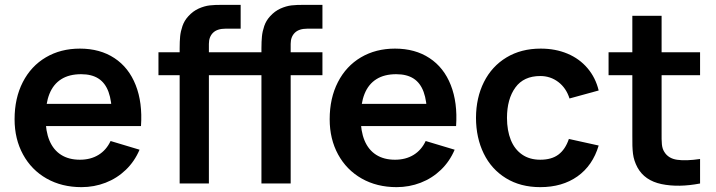

<svg xmlns="http://www.w3.org/2000/svg" viewBox="-20 -755 2947 790"><path d="M315.3 15Q234.3 15 171.9 -20.3Q109.5 -55.7 74.8 -119.3Q40 -182.9 40 -264.2Q40 -351.3 73.9 -417.2Q107.8 -483.2 168.8 -519.1Q229.7 -555 308.7 -555Q391.5 -555 450.7 -516Q509.9 -477.1 538.3 -404.9Q566.8 -332.8 560.1 -236.3H440.5V-280.3Q440.2 -339.5 426.6 -376.6Q413.1 -413.7 385.2 -431.7Q357.4 -449.7 313.7 -449.7Q264.8 -449.7 232.2 -429.2Q199.6 -408.8 183.5 -368.9Q167.5 -329 167.5 -270Q167.5 -215.2 183.5 -176.7Q199.6 -138.2 231.3 -118Q263.1 -97.8 308.7 -97.8Q352.7 -97.8 385.1 -117.6Q417.5 -137.4 435 -174.8L554.2 -139Q533.8 -90.9 497.7 -56.2Q461.5 -21.4 414.5 -3.2Q367.4 15 315.3 15ZM129.5 -236.3V-327.5H501.2V-236.3Z M719.2 -548.5V-556.5Q719.2 -584.8 721.2 -605.4Q723.2 -625.9 730.8 -648Q738.4 -670.2 754.5 -687.7Q773.8 -709.2 797.5 -719.8Q821.2 -730.3 842.8 -732.8Q864.3 -735.2 892.2 -735H902.7H970.2V-637H907.7Q873.8 -637 856.6 -620.2Q839.5 -603.4 839.5 -574.5V0H719.2ZM632 -445.5V-540H970.2V-445.5ZM1055.7 -548.5V-556.5Q1055.8 -584.8 1057.8 -605.4Q1059.8 -625.9 1067.3 -648Q1074.9 -670.2 1091 -687.7Q1110.3 -709.2 1134 -719.8Q1157.7 -730.3 1179.2 -732.8Q1200.8 -735.2 1228.7 -735H1239.2H1306.7V-637H1244.2Q1210.2 -637 1193.1 -620.2Q1176 -603.4 1176 -574.5V0H1055.7ZM968.5 -445.5V-540H1306.7V-445.5Z M1611.8 15Q1530.8 15 1468.4 -20.3Q1406 -55.7 1371.2 -119.3Q1336.5 -182.9 1336.5 -264.2Q1336.5 -351.3 1370.4 -417.2Q1404.3 -483.2 1465.2 -519.1Q1526.2 -555 1605.2 -555Q1688 -555 1747.2 -516Q1806.4 -477.1 1834.8 -404.9Q1863.2 -332.8 1856.6 -236.3H1737V-280.3Q1736.7 -339.5 1723.1 -376.6Q1709.6 -413.7 1681.8 -431.7Q1653.9 -449.7 1610.2 -449.7Q1561.2 -449.7 1528.7 -429.2Q1496.1 -408.8 1480 -368.9Q1464 -329 1464 -270Q1464 -215.2 1480 -176.7Q1496.1 -138.2 1527.8 -118Q1559.6 -97.8 1605.2 -97.8Q1649.2 -97.8 1681.6 -117.6Q1714 -137.4 1731.5 -174.8L1850.7 -139Q1830.3 -90.9 1794.2 -56.2Q1758 -21.4 1711 -3.2Q1663.9 15 1611.8 15ZM1426 -236.3V-327.5H1797.7V-236.3Z M2203 15Q2121.6 15 2061.8 -21.8Q2002 -58.5 1970.4 -123.2Q1938.8 -187.8 1938.5 -270Q1938.8 -352.9 1971.2 -417.5Q2003.7 -482.2 2063.9 -518.6Q2124.1 -555 2204.7 -555Q2265.4 -555 2315 -534.2Q2364.5 -513.3 2397.5 -474.3Q2430.6 -435.3 2443.3 -382.7L2323.3 -349.8Q2309.6 -393 2277.2 -417.6Q2244.8 -442.2 2203 -442.2Q2134.9 -442.2 2100.6 -395Q2066.2 -347.9 2066 -270Q2066.2 -218 2081.7 -179.3Q2097.2 -140.7 2128 -119.3Q2158.8 -97.8 2203 -97.8Q2249.7 -97.8 2277.9 -119.1Q2306.2 -140.4 2320.7 -183.3L2443.3 -156.2Q2418.6 -73.7 2356.1 -29.3Q2293.6 15 2203 15Z M2860.5 0Q2772 17 2702.1 2.5Q2632.2 -12.1 2602.7 -66.3Q2588.1 -93.8 2584.5 -122.2Q2581 -150.6 2581.8 -197.2V-220.7V-690H2702.2V-227.3V-212.1Q2701.7 -179.6 2703.4 -161.2Q2705.2 -142.8 2713.2 -130.3Q2729.8 -102.8 2766.2 -97.6Q2802.5 -92.3 2860.5 -100.8ZM2484 -445.5V-540H2860.5V-445.5Z"/></svg>

Font: Hauora
Style: Regular
Weight: 400
Designer: Wayne Shih
Foundry: WCYS
Version: Version 1.001